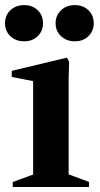

<svg xmlns="http://www.w3.org/2000/svg" viewBox="-23 -746 399 766"><path d="M27.8 -20 117.2 -52.6 109.2 -29.6V-442.6L117.6 -420.8L23.8 -439V-463.4L244 -516L252.8 -499.8L250.8 -429.8V-30L242.8 -53.4L332.2 -20V0H27.8ZM198.8 -653.4Q198.8 -684.6 220.5 -705.1Q242.2 -725.6 275.6 -725.6Q308.8 -725.6 329.9 -705.1Q351 -684.6 351 -653.4Q351 -622.2 329.9 -601.7Q308.8 -581.2 275.6 -581.2Q242.2 -581.2 220.5 -601.7Q198.8 -622.2 198.8 -653.4ZM-3 -653.4Q-3 -684.6 18.4 -705.1Q39.8 -725.6 73.8 -725.6Q106.4 -725.6 127.5 -705.1Q148.6 -684.6 148.6 -653.4Q148.6 -622.2 127.5 -601.7Q106.4 -581.2 73.8 -581.2Q39.8 -581.2 18.4 -601.7Q-3 -622.2 -3 -653.4Z"/></svg>

Font: Wittgenstein
Style: Regular
Weight: 400
Designer: Jörg Drees
Foundry: Jörg Drees
Version: Version 1.003;Glyphs 3.1.2 (3151)